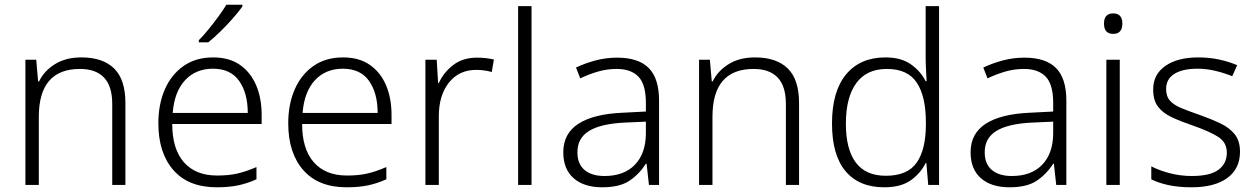

<svg xmlns="http://www.w3.org/2000/svg" viewBox="-20 -786 5336 816"><path d="M326 -542Q417 -542 465 -495Q513 -448 513 -348V0H457V-344Q457 -420 422 -456.5Q387 -493 320 -493Q145 -493 145 -290V0H88V-532H134L142 -440H146Q167 -484 213 -513Q259 -542 326 -542Z M886 -542Q954 -542 999.5 -510.5Q1045 -479 1068.5 -424Q1092 -369 1092 -298V-259H712Q712 -153 761.5 -96.5Q811 -40 903 -40Q952 -40 989 -48.5Q1026 -57 1070 -76V-24Q1030 -6 991 2Q952 10 901 10Q781 10 717 -63Q653 -136 653 -262Q653 -343 680.5 -406Q708 -469 760 -505.5Q812 -542 886 -542ZM885 -494Q812 -494 766.5 -445Q721 -396 714 -306H1033Q1033 -390 996.5 -442Q960 -494 885 -494ZM1010 -758Q995 -737 970.5 -709Q946 -681 918 -653.5Q890 -626 865 -606H825V-615Q844 -634 866 -661Q888 -688 908.5 -716Q929 -744 942 -766H1010Z M1438 -542Q1506 -542 1551.5 -510.5Q1597 -479 1620.5 -424Q1644 -369 1644 -298V-259H1264Q1264 -153 1313.5 -96.5Q1363 -40 1455 -40Q1504 -40 1541 -48.5Q1578 -57 1622 -76V-24Q1582 -6 1543 2Q1504 10 1453 10Q1333 10 1269 -63Q1205 -136 1205 -262Q1205 -343 1232.5 -406Q1260 -469 1312 -505.5Q1364 -542 1438 -542ZM1437 -494Q1364 -494 1318.5 -445Q1273 -396 1266 -306H1585Q1585 -390 1548.5 -442Q1512 -494 1437 -494Z M2007 -541Q2046 -541 2079 -533L2070 -480Q2038 -489 2004 -489Q1931 -489 1888 -435Q1845 -381 1845 -292V0H1788V-532H1836L1842 -433H1845Q1865 -478 1906 -509.5Q1947 -541 2007 -541Z M2239 0H2182V-760H2239Z M2603 -541Q2693 -541 2737 -497Q2781 -453 2781 -358V0H2738L2728 -90H2725Q2696 -45 2654.5 -17.5Q2613 10 2539 10Q2462 10 2418 -28.5Q2374 -67 2374 -139Q2374 -219 2439 -260.5Q2504 -302 2628 -307L2725 -312V-349Q2725 -427 2693.5 -460Q2662 -493 2601 -493Q2560 -493 2522 -482Q2484 -471 2446 -453L2428 -499Q2466 -517 2510.5 -529Q2555 -541 2603 -541ZM2635 -265Q2533 -260 2483.5 -229.5Q2434 -199 2434 -139Q2434 -89 2464.5 -63.5Q2495 -38 2549 -38Q2632 -38 2678 -85.5Q2724 -133 2725 -217V-269Z M3189 -542Q3280 -542 3328 -495Q3376 -448 3376 -348V0H3320V-344Q3320 -420 3285 -456.5Q3250 -493 3183 -493Q3008 -493 3008 -290V0H2951V-532H2997L3005 -440H3009Q3030 -484 3076 -513Q3122 -542 3189 -542Z M3738 10Q3631 10 3573.5 -58.5Q3516 -127 3516 -261Q3516 -398 3576 -470Q3636 -542 3743 -542Q3810 -542 3851.5 -512.5Q3893 -483 3914 -441H3918Q3917 -464 3915.5 -492.5Q3914 -521 3914 -545V-760H3971V0H3925L3917 -93H3914Q3893 -50 3851 -20Q3809 10 3738 10ZM3745 -39Q3837 -39 3876 -95Q3915 -151 3915 -257V-266Q3915 -376 3876.5 -434.5Q3838 -493 3749 -493Q3663 -493 3619 -432.5Q3575 -372 3575 -260Q3575 -152 3617 -95.5Q3659 -39 3745 -39Z M4334 -541Q4424 -541 4468 -497Q4512 -453 4512 -358V0H4469L4459 -90H4456Q4427 -45 4385.5 -17.5Q4344 10 4270 10Q4193 10 4149 -28.5Q4105 -67 4105 -139Q4105 -219 4170 -260.5Q4235 -302 4359 -307L4456 -312V-349Q4456 -427 4424.5 -460Q4393 -493 4332 -493Q4291 -493 4253 -482Q4215 -471 4177 -453L4159 -499Q4197 -517 4241.5 -529Q4286 -541 4334 -541ZM4366 -265Q4264 -260 4214.5 -229.5Q4165 -199 4165 -139Q4165 -89 4195.5 -63.5Q4226 -38 4280 -38Q4363 -38 4409 -85.5Q4455 -133 4456 -217V-269Z M4711 -729Q4750 -729 4750 -686Q4750 -642 4711 -642Q4672 -642 4672 -686Q4672 -729 4711 -729ZM4739 -532V0H4682V-532Z M5250 -141Q5250 -69 5196 -29.5Q5142 10 5044 10Q4988 10 4945 0.5Q4902 -9 4873 -24V-79Q4908 -61 4953 -49.5Q4998 -38 5045 -38Q5123 -38 5158.5 -64.5Q5194 -91 5194 -137Q5194 -181 5157 -204.5Q5120 -228 5048 -253Q4998 -270 4960.5 -287.5Q4923 -305 4902 -332Q4881 -359 4881 -406Q4881 -470 4933 -506Q4985 -542 5072 -542Q5120 -542 5161.5 -533Q5203 -524 5238 -509L5217 -462Q5186 -475 5147 -484.5Q5108 -494 5069 -494Q5006 -494 4971 -472Q4936 -450 4936 -408Q4936 -376 4953 -357.5Q4970 -339 5002 -326Q5034 -313 5080 -297Q5128 -280 5166 -262Q5204 -244 5227 -216Q5250 -188 5250 -141Z"/></svg>

Font: Noto Sans Light
Style: Regular
Weight: 300
Designer: Monotype Design Team
Foundry: Monotype Imaging Inc.
Version: Version 2.007